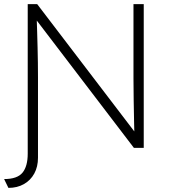

<svg xmlns="http://www.w3.org/2000/svg" viewBox="-27 -720 828 935"><path d="M-7 152Q57 152 82.5 121Q108 90 108 28V-700H154L640 -63L628 -37Q627 -71 626 -123Q625 -175 624 -232Q623 -289 623 -338.5Q623 -388 623 -417V-700H673V0H625L136 -641L150 -669Q151 -653 152 -625Q153 -597 154 -562Q155 -527 156 -489Q157 -451 157.5 -413.5Q158 -376 158 -344V48Q158 92 140 125Q122 158 89.5 176.5Q57 195 14 195Z"/></svg>

Font: Mach ExtraLight
Style: Regular
Weight: 250
Version: Version 1.002